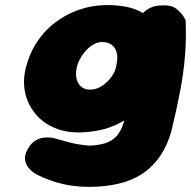

<svg xmlns="http://www.w3.org/2000/svg" viewBox="-20 -519 750 754"><path d="M360 214Q290 218 230.5 204.5Q171 191 122 165Q122 165 112.5 159Q103 153 92.5 140.5Q82 128 78.5 110Q75 92 88 68Q101 44 118.5 33.5Q136 23 152.5 21.5Q169 20 179.5 21.5Q190 23 190 23Q223 32 246 38.5Q269 45 289 48Q309 51 332 53Q380 51 408 37.5Q436 24 451 -2.5Q466 -29 473 -70Q490 -138 499.5 -186.5Q509 -235 513.5 -275Q518 -315 522 -357.5Q526 -400 532 -455Q532 -455 540.5 -466Q549 -477 568.5 -487.5Q588 -498 621 -498Q654 -499 673 -484Q692 -469 700.5 -454.5Q709 -440 709 -440Q712 -366 706.5 -299.5Q701 -233 687.5 -161.5Q674 -90 652 0Q622 101 551.5 154.5Q481 208 360 214ZM294 1Q239 2 195 -16.5Q151 -35 121.5 -69Q92 -103 80.5 -147.5Q69 -192 79 -242Q92 -301 121.5 -348Q151 -395 194 -428.5Q237 -462 288 -480Q339 -498 394 -499Q480 -500 531 -473.5Q582 -447 599 -391.5Q616 -336 599 -250Q589 -200 567 -155.5Q545 -111 508 -76.5Q471 -42 418 -21.5Q365 -1 294 1ZM334 -167Q351 -167 367.5 -174.5Q384 -182 398.5 -195.5Q413 -209 423.5 -226Q434 -243 437 -262Q444 -294 438 -314Q432 -334 417 -344Q402 -354 381 -354Q364 -354 348 -345Q332 -336 318.5 -321.5Q305 -307 295 -289Q285 -271 281 -252Q276 -228 281 -208.5Q286 -189 299.5 -178Q313 -167 334 -167Z"/></svg>

Font: Sour Gummy Black
Style: Italic
Weight: 900
Italic angle: -11.3°
Designer: Stefie Justprince
Foundry: Eifetstype
Version: Version 1.000